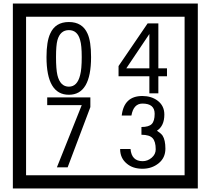

<svg xmlns="http://www.w3.org/2000/svg" viewBox="-20 -980 1195 1090"><path d="M1103 90H53V-960H1103ZM1028 15V-885H128V15ZM497 -656Q497 -442 371 -442Q244 -442 244 -656Q244 -744 265 -789Q294 -855 371 -855Q448 -855 477 -789Q497 -745 497 -656ZM444 -656Q444 -723 435 -752Q420 -809 371 -809Q322 -809 306 -752Q298 -723 298 -656Q298 -587 306 -553Q322 -488 371 -488Q419 -488 435 -554Q444 -587 444 -656ZM928 -547H879V-450H828V-547H653V-605L818 -847H879V-592H928ZM828 -592V-787L697 -592ZM493 -372 364 -30H303L444 -383H248V-427H493ZM919 -136Q919 -84 880.5 -53Q842 -22 789 -22Q734 -22 700 -51Q662 -82 662 -134H721Q727 -65 790 -65Q818 -65 841 -84.5Q864 -104 864 -132Q864 -177 846 -196Q828 -215 783 -215V-259Q825 -259 841.5 -276Q858 -293 858 -334Q858 -392 789 -392Q738 -392 726 -324H671Q684 -435 788 -435Q839 -435 874 -409Q913 -380 913 -330Q913 -265 871 -238Q895 -222 903 -210Q919 -185 919 -136Z"/></svg>

Font: Unicode BMP Fallback SIL
Style: Regular
Weight: 400
Foundry: NRSI, SIL International
Version: Version 5.1 Based on Unicode 5.1